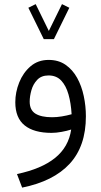

<svg xmlns="http://www.w3.org/2000/svg" viewBox="-20 -625 477 906"><path d="M186.5 -440.4 113.8 -588.4 148.4 -605.5 210.4 -479 272.5 -605.5 307.1 -588.4 234.4 -440.4ZM385.3 -76.2Q385.3 64.9 308.8 147.7Q232.4 230.5 84.5 260.3L60.1 196.3Q175.8 171.9 239.7 120.4Q303.7 68.8 315.9 -13.7Q295.9 -7.3 270.5 -2.7Q245.1 2 223.1 2Q140.1 2 96.2 -33.4Q52.2 -68.8 52.2 -142.6Q52.2 -189.9 70.6 -235.8Q88.9 -281.7 124 -312Q159.2 -342.3 209.5 -342.3Q256.3 -342.3 289.6 -319.1Q322.8 -295.9 344 -257.6Q365.2 -219.2 375.2 -171.9Q385.3 -124.5 385.3 -76.2ZM225.6 -71.8Q248 -71.8 271.7 -75.7Q295.4 -79.6 317.9 -85.9Q314.9 -138.2 303.2 -179.4Q291.5 -220.7 268.8 -244.9Q246.1 -269 209 -269Q175.3 -269 155.8 -248.5Q136.2 -228 128.2 -199.2Q120.1 -170.4 120.1 -145.5Q120.1 -105.5 147.5 -88.6Q174.8 -71.8 225.6 -71.8Z"/></svg>

Font: Vazirmatn RD UI Light
Style: Regular
Weight: 300
Designer: Saber Rastikerdar
Foundry: Saber Rastikerdar
Version: Version 33.003